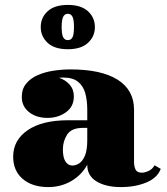

<svg xmlns="http://www.w3.org/2000/svg" viewBox="-20 -750 677 780"><path d="M145.5 -640Q145.5 -678.5 173.5 -704.2Q201.5 -730 255.5 -730Q309.5 -730 337.5 -704.2Q365.5 -678.5 365.5 -640Q365.5 -602 337.5 -576Q309.5 -550 255.5 -550Q201.5 -550 173.5 -576Q145.5 -602 145.5 -640ZM230.5 -640Q230.5 -610 236.8 -598.5Q243 -587 255.5 -587Q268.5 -587 274.5 -598.5Q280.5 -610 280.5 -640Q280.5 -670 274.5 -682Q268.5 -694 255.5 -694Q243 -694 236.8 -682Q230.5 -670 230.5 -640ZM257.5 -261.5H334.5V-304.5Q334.5 -340.5 326.8 -370Q319 -399.5 297.8 -417.2Q276.5 -435 236.5 -435Q228 -435 219.5 -434Q246 -425.5 263 -406.2Q280 -387 280 -358Q280 -317 248 -294Q216 -271 173 -271Q127.5 -271 98 -294.5Q68.5 -318 68.5 -356Q68.5 -388.5 86.2 -410.2Q104 -432 133.2 -444.8Q162.5 -457.5 197.5 -462.8Q232.5 -468 266.5 -468Q392 -468 458.2 -426Q524.5 -384 524.5 -304.5V-93Q524.5 -74.5 530.5 -61.5Q536.5 -48.5 556.5 -48.5Q568 -48.5 583.5 -55.5Q599 -62.5 608 -78.5L633 -64Q619.5 -27.5 574.8 -8.8Q530 10 471.5 10Q410 10 372.2 -13Q334.5 -36 334.5 -80V-80.5Q310.5 -38 268.8 -14Q227 10 176 10Q111 10 72.2 -23.2Q33.5 -56.5 33.5 -113.5Q33.5 -180.5 92.2 -221Q151 -261.5 257.5 -261.5ZM274 -77.5Q287.5 -77.5 301.5 -86.2Q315.5 -95 325 -117.5Q334.5 -140 334.5 -180.5V-230.5H317.5Q270.5 -230.5 253 -203.5Q235.5 -176.5 235.5 -143Q235.5 -109.5 246.2 -93.5Q257 -77.5 274 -77.5Z"/></svg>

Font: Bodoni* 06pt Fatface
Style: Regular
Weight: 900
Version: Version 2.3